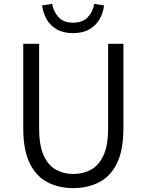

<svg xmlns="http://www.w3.org/2000/svg" viewBox="-20 -958 756 991"><path d="M358 13Q286 13 227.5 -16Q169 -45 134.5 -113Q100 -181 100 -297V-732H182V-296Q182 -206 206 -154.5Q230 -103 270 -81.5Q310 -60 358 -60Q408 -60 448.5 -81.5Q489 -103 513.5 -154.5Q538 -206 538 -296V-732H617V-297Q617 -181 582.5 -113Q548 -45 489 -16Q430 13 358 13ZM357 -787Q306 -787 272 -807Q238 -827 220 -860Q202 -893 197 -930L249 -938Q256 -898 282 -869.5Q308 -841 357 -841Q407 -841 433.5 -869.5Q460 -898 466 -938L517 -930Q513 -893 494.5 -860Q476 -827 442 -807Q408 -787 357 -787Z"/></svg>

Font: Source Han Sans SC Normal
Style: Regular
Weight: 350
Designer: Ryoko NISHIZUKA 西塚涼子 (kana, bopomofo & ideographs); Paul D. Hunt (Latin, Greek & Cyrillic); Sandoll Communications 산돌커뮤니
Foundry: Adobe
Version: Version 2.004;hotconv 1.0.118;makeotfexe 2.5.65603